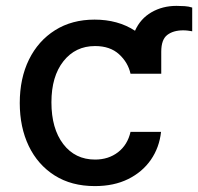

<svg xmlns="http://www.w3.org/2000/svg" viewBox="-20 -619 671 650"><path d="M525.9 -369.3H421.9Q413.4 -407.7 383 -435.4Q352.6 -463.1 301.8 -463.1Q235.4 -463.1 194.8 -411.8Q154.1 -360.4 154.1 -272.7Q154.1 -183.6 194.2 -131.2Q234.4 -78.8 301.8 -78.8Q347.3 -78.8 379.6 -103.7Q411.9 -128.6 421.9 -172.6H525.2Q519.5 -119.7 490.8 -78.1Q462 -36.6 413.9 -12.8Q365.8 11 301.1 11Q221.9 11 165 -25Q108 -61.1 77.4 -124.6Q46.9 -188.2 46.9 -270.2Q46.9 -353.7 78.1 -417.3Q109.4 -480.8 166.4 -516.7Q223.4 -552.6 300.1 -552.6Q379.3 -552.6 437.1 -514.9Q455.3 -555.8 492.7 -577.4Q530.2 -599.1 577.4 -599.1Q591.3 -599.1 605.1 -598.2Q619 -597.3 630.7 -593.4V-513.1Q623.9 -514.2 616.3 -515.3Q608.7 -516.3 600.1 -516.3Q566.8 -516.3 546.3 -500.7Q525.9 -485.1 525.9 -443.9Z"/></svg>

Font: Inter UI Medium
Style: Regular
Weight: 500
Designer: Rasmus Andersson
Foundry: rsms
Version: 3.2;8d6f07862